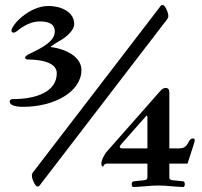

<svg xmlns="http://www.w3.org/2000/svg" viewBox="-20 -731 811 771"><path d="M108 -28C108 -22 109 -15 113 -5C119 9 125 18 131 18C136 18 139 15 142 10L653 -656C655 -659 656 -664 656 -666C656 -672 655 -678 651 -688C645 -702 639 -711 633 -711C628 -711 625 -708 622 -703L111 -37C109 -34 108 -30 108 -28ZM387 -73C387 -65 391 -62 392 -62C394 -62 396 -64 397 -67C399 -72 405 -74 411 -74H572V-19C572 -9 564 -8 556 -7L518 -3C512 -3 509 2 509 9C509 17 512 20 516 20C524 20 549 18 563 17C579 15 603 14 616 14C629 14 653 15 669 17C683 18 707 20 715 20C719 20 722 17 722 9C722 2 720 -3 714 -3L676 -7C668 -8 660 -9 660 -19V-74H733L756 -145C758 -152 762 -163 762 -168C762 -172 759 -175 754 -175C746 -175 741 -168 737 -160C726 -139 717 -135 693 -135H660V-360C660 -369 657 -378 645 -378C636 -378 628 -371 623 -365L407 -120C400 -110 387 -91 387 -73ZM461 -141C461 -144 464 -148 466 -151L565 -263C567 -265 569 -267 570 -267C571 -267 572 -265 572 -261V-135H472C465 -135 461 -138 461 -141ZM722 9ZM19 -323C19 -308 43 -302 73 -302C199 -302 307 -363 307 -450C307 -501 248 -534 184 -542V-544C198 -554 207 -560 223 -569C250 -585 278 -610 278 -635C278 -683 225 -707 175 -707C96 -707 26 -630 26 -608C26 -602 30 -600 35 -600C39 -600 45 -604 48 -606C75 -628 106 -645 140 -645C183 -645 200 -630 200 -605C200 -566 152 -541 109 -520C88 -510 81 -506 81 -498C81 -495 87 -492 92 -492C143 -492 208 -481 208 -437C208 -361 123 -333 31 -333C24 -333 19 -330 19 -323Z"/></svg>

Font: Monomakh Unicode
Style: Regular
Weight: 400
Version: Version 1.2